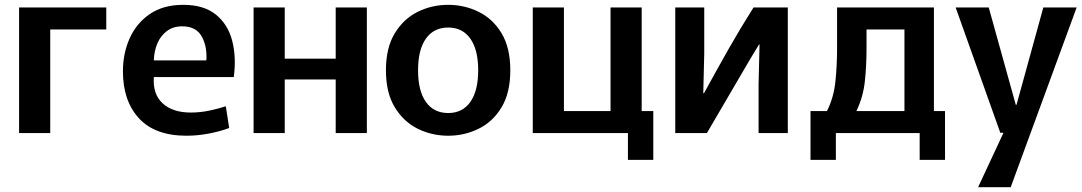

<svg xmlns="http://www.w3.org/2000/svg" viewBox="-20 -551 4482 795"><path d="M59 0V-520H420V-429H188V0Z M752 11Q622 11 555.5 -61Q489 -133 489 -256Q489 -330 517 -392.5Q545 -455 600.5 -493Q656 -531 739 -531Q824 -531 874 -490.5Q924 -450 941.5 -382Q959 -314 948 -232H617Q612 -161 653.5 -123Q695 -85 770 -85Q810 -85 849 -93.5Q888 -102 915 -111L929 -21Q892 -7 845 2Q798 11 752 11ZM734 -442Q697 -442 671 -422.5Q645 -403 631.5 -371Q618 -339 617 -301H834Q835 -306 835 -309.5Q835 -313 835 -316Q835 -370 811.5 -406Q788 -442 734 -442Z M1030 -520H1159V-308H1370V-520H1499V0H1370V-222H1159V0H1030Z M1836 11Q1768 11 1709.5 -18Q1651 -47 1614.5 -107Q1578 -167 1578 -260Q1578 -353 1614.5 -413Q1651 -473 1709.5 -502Q1768 -531 1836 -531Q1903 -531 1962 -502Q2021 -473 2057 -413Q2093 -353 2093 -260Q2093 -167 2057 -107Q2021 -47 1962 -18Q1903 11 1836 11ZM1836 -83Q1895 -83 1927.5 -129Q1960 -175 1960 -260Q1960 -345 1927.5 -391Q1895 -437 1836 -437Q1776 -437 1743.5 -391Q1711 -345 1711 -260Q1711 -175 1743.5 -129Q1776 -83 1836 -83Z M2186 0V-520H2315V-91H2508V-520H2637V-91H2685V111H2580V0Z M2776 0V-520H2896V-330L2892 -165H2895Q2949 -264 2997 -348.5Q3045 -433 3100 -520H3242V0H3121V-203L3125 -367H3123Q3096 -324 3041.5 -230Q2987 -136 2907 0Z M3336 111V-91H3404Q3432 -146 3439 -212.5Q3446 -279 3446 -353V-520H3847V-91H3893V111H3788V0H3441V111ZM3568 -353Q3568 -279 3561 -214Q3554 -149 3526 -91H3725V-429H3568Z M3937 -520H4074L4186 -117H4189L4300 -520H4438L4165 224H4030L4135 -1H4122Z"/></svg>

Font: Murecho Medium
Style: Regular
Weight: 500
Designer: Neil Summerour
Foundry: Positype
Version: Version 1.010; ttfautohint (v1.8.3)